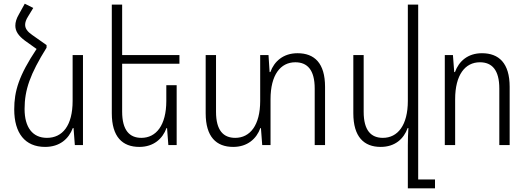

<svg xmlns="http://www.w3.org/2000/svg" viewBox="-20 -785 2854 1039"><path d="M232 -541 154 -596C128 -614 116 -631 116 -651C116 -664 121 -679 132 -696L160 -742L114 -765L82 -707C69 -685 63 -665 63 -646C63 -616 80 -591 115 -565L178 -520C82 -376 57 -292 57 -193C57 -65 115 10 224 10C304 10 352 -34 374 -92H378L385 0H429V-487H373V-239C373 -105 318 -39 234 -39C157 -39 113 -95 113 -195C113 -299 143 -384 232 -527Z M936 -324H880V-239C880 -107 825 -39 745 -39C681 -39 641 -80 641 -181V-440H951V-487H641V-760H585V-172C585 -45 642 10 734 10C811 10 860 -34 881 -92H884L891 0H936Z M1590 -497C1513 -497 1464 -453 1443 -395H1439L1433 -487H1388V-239C1388 -107 1333 -39 1253 -39C1189 -39 1149 -79 1149 -180V-487H1093V-172C1093 -45 1150 10 1242 10C1319 10 1368 -34 1389 -92H1392L1399 0H1444V-248C1444 -380 1498 -448 1578 -448C1643 -448 1683 -407 1683 -306V0H1739V-315C1739 -443 1682 -497 1590 -497Z M2243 186V-760H2187V-239C2187 -107 2132 -39 2052 -39C1988 -39 1948 -79 1948 -180V-487H1892V-172C1892 -45 1949 10 2040 10C2118 10 2165 -34 2186 -92H2190C2188 -60 2187 -31 2187 1V234H2334V186Z M2387 0H2443V-248C2443 -380 2497 -448 2577 -448C2642 -448 2682 -407 2682 -306V0H2738V-315C2738 -443 2680 -497 2588 -497C2511 -497 2463 -453 2442 -395H2438L2431 -487H2387Z"/></svg>

Font: Noto Sans Armenian SemiCondensed Light
Style: Regular
Weight: 300
Width: 4
Designer: Monotype Design Team
Foundry: Monotype Imaging Inc.
Version: Version 2.008